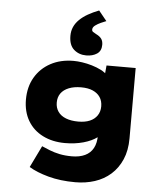

<svg xmlns="http://www.w3.org/2000/svg" viewBox="-68 -944 1081 1234"><g transform="rotate(5 472.0 -326.5)"><path d="M464 230Q367 230 290 209Q213 188 164 158L232 18Q255 28 283.5 39.5Q312 51 347.5 58.5Q383 66 428 66Q477 66 512 49.5Q547 33 565 0Q583 -33 583 -84V-135L628 -131Q619 -98 583.5 -71.5Q548 -45 494 -30Q440 -15 376 -15Q295 -15 232.5 -46.5Q170 -78 136 -136Q102 -194 102 -272Q102 -354 138 -415.5Q174 -477 238 -511.5Q302 -546 386 -546Q411 -546 442 -541.5Q473 -537 505 -527.5Q537 -518 564.5 -504Q592 -490 609.5 -470Q627 -450 629 -426L588 -417L599 -535H787V-81Q787 -3 761.5 55.5Q736 114 692 153Q648 192 589.5 211Q531 230 464 230ZM449 -160Q493 -160 523.5 -173Q554 -186 571 -211Q588 -236 588 -270Q588 -305 571.5 -329.5Q555 -354 524.5 -367.5Q494 -381 449 -381Q403 -381 369.5 -367.5Q336 -354 318.5 -329.5Q301 -305 301 -270Q301 -236 318.5 -211Q336 -186 369.5 -173Q403 -160 449 -160ZM463 -588Q416 -588 383.5 -616.5Q351 -645 351 -705Q351 -736 362.5 -762Q374 -788 396.5 -810Q419 -832 450.5 -850Q482 -868 521 -883L573 -819Q560 -814 539.5 -805Q519 -796 503 -784Q487 -772 487 -757Q487 -747 494.5 -742Q502 -737 515 -730Q538 -719 549 -704Q560 -689 560 -665Q560 -625 532 -606.5Q504 -588 463 -588Z"/></g></svg>

Font: Lexend Peta Black
Style: Regular
Weight: 900
Version: Version 1.007